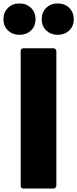

<svg xmlns="http://www.w3.org/2000/svg" viewBox="-41 -1052 448 1114"><path d="M79 24V-754Q79 -772 96 -772H268Q276 -772 281 -767Q286 -762 286 -754V24Q286 32 281 37Q276 42 268 42H96Q79 42 79 24ZM-21 -940Q-21 -981 5.5 -1006.5Q32 -1032 72 -1032Q112 -1032 138.5 -1006.5Q165 -981 165 -940Q165 -900 138.5 -875Q112 -850 72 -850Q32 -850 5.5 -875Q-21 -900 -21 -940ZM201 -940Q201 -981 227.5 -1006.5Q254 -1032 294 -1032Q334 -1032 360.5 -1006.5Q387 -981 387 -940Q387 -900 360.5 -875Q334 -850 294 -850Q254 -850 227.5 -875Q201 -900 201 -940Z"/></svg>

Font: LINE Seed JP_TTF ExtraBold
Style: Regular
Weight: 800
Designer: LY Corporation & Fontrix & Fontworks
Version: Version 1.015